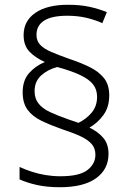

<svg xmlns="http://www.w3.org/2000/svg" viewBox="-20 -782 556 805"><path d="M75 -395Q75 -445 102 -475.5Q129 -506 168 -522Q128 -540 103.5 -565.5Q79 -591 79 -635Q79 -694 128 -728Q177 -762 265 -762Q316 -762 355 -753.5Q394 -745 428 -731L409 -685Q378 -699 341.5 -707.5Q305 -716 262 -716Q197 -716 165 -695.5Q133 -675 133 -636Q133 -610 149 -593.5Q165 -577 195.5 -564Q226 -551 271 -535Q319 -519 356.5 -500.5Q394 -482 416 -454.5Q438 -427 438 -382Q438 -333 413.5 -299.5Q389 -266 355 -247Q391 -230 413 -204Q435 -178 435 -137Q435 -72 382.5 -34.5Q330 3 231 3Q177 3 134.5 -6.5Q92 -16 62 -30V-82Q86 -71 113.5 -62Q141 -53 171.5 -48Q202 -43 233 -43Q313 -43 346.5 -69Q380 -95 380 -133Q380 -160 364.5 -178Q349 -196 318 -210.5Q287 -225 238 -241Q190 -258 153 -276Q116 -294 95.5 -322Q75 -350 75 -395ZM125 -400Q125 -369 141.5 -348Q158 -327 190 -312Q222 -297 268 -281L309 -267Q342 -283 364.5 -310Q387 -337 387 -376Q387 -407 370 -428.5Q353 -450 316 -467.5Q279 -485 220 -501Q181 -491 153 -466Q125 -441 125 -400Z"/></svg>

Font: Noto Sans Georgian Light
Style: Regular
Weight: 300
Version: Version 2.002